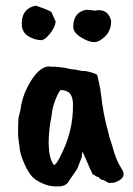

<svg xmlns="http://www.w3.org/2000/svg" viewBox="-20 -652 471 679"><path d="M329 -616Q364 -616 373 -578Q373 -544 352 -523.5Q331 -503 312.5 -503Q294 -503 266.5 -520Q239 -537 239 -557Q239 -607 282 -617Q295 -618 319 -614Q319 -616 329 -616ZM126 -510Q103 -510 80 -524Q57 -538 57 -568Q57 -623 107 -632Q156 -615 162 -609L177 -575Q174 -554 156 -532Q138 -510 126 -510ZM238 -287Q237 -309 228 -320.5Q219 -332 195 -334Q188 -329 176.5 -300.5Q165 -272 162 -240Q152 -192 152 -144Q153 -95 168 -72Q170 -68 172 -69Q177 -69 188 -89Q241 -185 238 -287ZM269 -96 254 -57Q254 -55 225 -14Q216 5 191.5 7Q167 9 144 2Q113 -9 97 -24Q81 -39 65.5 -74.5Q50 -110 49 -133Q44 -166 44 -175V-199Q44 -235 47 -241Q48 -245 52 -262Q57 -304 76 -342Q113 -415 152 -417H157Q159 -416 163 -416H176Q211 -413 219 -410Q234 -406 245 -406L271 -401Q283 -402 302.5 -396Q322 -390 323.5 -387Q325 -384 329 -365Q333 -346 334.5 -337.5Q336 -329 337 -320Q345 -247 363 -184Q364 -181 365 -175Q366 -169 372 -151.5Q378 -134 381 -122Q384 -110 392 -90Q398 -75 410 -55Q432 -24 387 -7Q381 -5 366 -5Q363 -5 347 -15Q337 -15 328 -26L320 -28Q313 -35 308 -35Q306 -37 272 -116Q269 -105 269 -96Z"/></svg>

Font: Caveat Brush
Style: Regular
Weight: 400
Designer: Pablo Impallari
Foundry: Creative Lab NY
Version: Version 1.096; ttfautohint (v1.3)